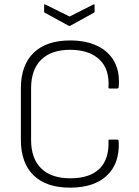

<svg xmlns="http://www.w3.org/2000/svg" viewBox="-20 -852 638 883"><path d="M302 11Q192 11 134 -46Q76 -103 76 -209V-446Q76 -552 134.5 -609Q193 -666 303 -666Q375 -666 427.5 -641Q480 -616 506 -568Q532 -520 526 -452Q525 -445 519 -445H484Q478 -445 479 -451Q484 -535 436.5 -579Q389 -623 303 -623Q216 -623 169.5 -577.5Q123 -532 123 -446V-209Q123 -123 169.5 -77.5Q216 -32 303 -32Q392 -32 437 -75.5Q482 -119 479 -204Q478 -210 484 -210H519Q525 -210 526 -202Q531 -101 472 -45Q413 11 302 11ZM295 -734 187 -793Q183 -794 183 -799V-828Q183 -835 189 -831L300 -776L409 -831Q415 -834 415 -828V-799Q415 -794 411 -793L304 -734Q299 -731 295 -734Z"/></svg>

Font: Sofia Sans Semi Condensed Light
Style: Regular
Weight: 300
Designer: Botio Nikoltchev, Ani Petrova
Foundry: lettersoup
Version: Version 4.100; ttfautohint (v1.8.4.7-5d5b)